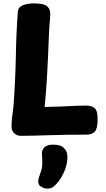

<svg xmlns="http://www.w3.org/2000/svg" viewBox="-20 -795 626 1131"><path d="M85 -725Q87 -753 114.5 -764Q142 -775 180 -775Q239 -775 258.5 -757.5Q278 -740 276 -707Q270 -636 267.5 -574Q265 -512 262.5 -450Q260 -388 255.5 -319Q251 -250 243 -165Q291 -166 324 -167Q357 -168 382.5 -169.5Q408 -171 432.5 -172Q457 -173 488 -173Q520 -173 537.5 -158Q555 -143 555 -94Q555 -37 538.5 -19.5Q522 -2 492 -2Q423 -2 368 -1Q313 0 266.5 1.5Q220 3 180 4Q140 5 101 5Q79 5 63.5 -10.5Q48 -26 48 -48Q48 -71 50.5 -96.5Q53 -122 56.5 -146.5Q60 -171 61 -192Q71 -333 73.5 -470Q76 -607 85 -725ZM227 116Q225 90 241 73.5Q257 57 293 57Q337 57 356.5 76.5Q376 96 377 124Q378 158 367.5 190.5Q357 223 341.5 249Q326 275 311 290Q295 306 285.5 311Q276 316 259 316Q240 316 222.5 305Q205 294 205 275Q205 265 208 254Q211 243 217 227Q228 198 229 172.5Q230 147 227 116Z"/></svg>

Font: Playpen Sans ExtraBold
Style: Regular
Weight: 800
Designer: Laura Meseguer, Veronika Burian, José Scaglione
Foundry: TypeTogether
Version: Version 1.001